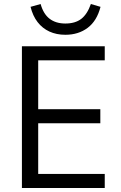

<svg xmlns="http://www.w3.org/2000/svg" viewBox="-20 -935 602 955"><path d="M89 0V-705H501V-635H170V-392H479V-322H170V-70H501V0ZM305 -762Q261 -762 226 -778Q191 -794 167 -825Q143 -856 132 -901L182 -915Q196 -865 227 -841.5Q258 -818 305 -818Q354 -818 384 -841Q414 -864 432 -915L480 -901Q462 -831 416 -796.5Q370 -762 305 -762Z"/></svg>

Font: Nunito Sans 10pt SemiCondensed
Style: Regular
Weight: 400
Width: 4
Designer: Vernon Adams
Foundry: Vernon Adams
Version: Version 3.101;gftools[0.9.27]